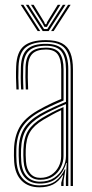

<svg xmlns="http://www.w3.org/2000/svg" viewBox="-20 -773 381 798"><path d="M273.5 0V-484.8Q273.5 -543.2 250.6 -570.9Q227.8 -598.5 170.5 -598.5Q115.8 -598.5 87.5 -576.2Q59.2 -554 57 -497Q56 -474.2 56.2 -450Q56.5 -425.8 57.8 -401.2H48.2Q46.8 -427 46.5 -451Q46.2 -475 47.2 -497.2Q49.5 -557 79.2 -581.6Q109 -606.2 170.5 -606.2Q212.8 -606.2 237.4 -593.1Q262 -580 272.6 -553Q283.2 -526 283.2 -484.8V0ZM146.5 -18Q181.2 -18 205.1 -33.9Q229 -49.8 241.6 -74.4Q254.2 -99 254.2 -124.5V-340.5Q224.2 -328.2 197.1 -315.1Q170 -302 150.8 -290.8Q108.2 -265.5 88.8 -234.4Q69.2 -203.2 67.5 -151.8Q67 -136.5 67.2 -125.9Q67.5 -115.2 68.5 -100.5Q71.5 -60.8 92 -39.4Q112.5 -18 146.5 -18ZM147.2 -25.8Q116.5 -25.8 98.8 -45.8Q81 -65.8 78.2 -101.8Q77 -117 77 -127.2Q77 -137.5 77.2 -151Q78.8 -200.8 97.1 -230Q115.5 -259.2 155.5 -283Q176.2 -295.2 198.6 -306.9Q221 -318.5 244 -328V-124.2Q244 -100.8 233.1 -78Q222.2 -55.2 200.8 -40.5Q179.2 -25.8 147.2 -25.8ZM147.5 -33.8Q174.2 -33.8 193.6 -46.6Q213 -59.5 223.6 -80.1Q234.2 -100.8 234.2 -124V-315Q214.5 -306 196.9 -296.2Q179.2 -286.5 160 -275.2Q121.2 -252 104.8 -224.2Q88.2 -196.5 87 -150.5Q86.8 -138.8 86.8 -128Q86.8 -117.2 88 -102Q90.2 -69.8 105.8 -51.8Q121.2 -33.8 147.5 -33.8ZM144.2 5.5Q98 5.5 70.5 -21.5Q43 -48.5 39 -99.2Q38 -113.8 37.9 -125.9Q37.8 -138 38.2 -153.2Q39.8 -205.2 60.9 -243.6Q82 -282 137 -314Q150.5 -321.8 165.5 -329.6Q180.5 -337.5 197.6 -345.5Q214.8 -353.5 234.5 -361.8V-484.8Q234.5 -526.2 220.1 -546.8Q205.8 -567.2 170.5 -567.2Q133 -567.2 115.2 -550Q97.5 -532.8 96 -494.8Q95.2 -475.2 95.5 -451.1Q95.8 -427 97 -401.2H87.2Q85.8 -428 85.6 -452.2Q85.5 -476.5 86.2 -495Q88 -537.8 108.1 -556.4Q128.2 -575 170.5 -575Q211.5 -575 227.9 -552.4Q244.2 -529.8 244.2 -484.8V-355.2Q214.8 -343 187.4 -330Q160 -317 141.5 -306.2Q94 -278.8 71.8 -243.4Q49.5 -208 48 -153Q47.8 -138 47.8 -126.2Q47.8 -114.5 48.8 -99.8Q52.5 -53 77.5 -27.8Q102.5 -2.5 145 -2.5Q187.5 -2.5 211.5 -21Q235.5 -39.5 249.2 -69.2H251.8L244.2 -20.8V0H234.5V-13L243 -44.8H240.8Q223.8 -18 200.4 -6.2Q177 5.5 144.2 5.5ZM253.8 0V-33L257.5 -95.8H255.2Q244.5 -58 217.5 -34Q190.5 -10 145.8 -10Q107 -10 84.4 -33.9Q61.8 -57.8 58.8 -100.2Q57.8 -115.5 57.6 -126.6Q57.5 -137.8 57.8 -152.2Q59.2 -205.8 79.8 -238.9Q100.2 -272 146.5 -298.8Q159.5 -306.2 176.2 -314.6Q193 -323 212.8 -332Q232.5 -341 254.2 -350V-484.8Q254.2 -534 235.8 -558.4Q217.2 -582.8 170.5 -582.8Q122.8 -582.8 100.6 -562.4Q78.5 -542 76.5 -495.2Q75.8 -478 75.9 -453.1Q76 -428.2 77.5 -401.2H67.8Q66.2 -427.5 66.1 -452.4Q66 -477.2 66.8 -495.5Q68.8 -546.2 93 -568.5Q117.2 -590.8 170.5 -590.8Q222 -590.8 242.9 -564.9Q263.8 -539 263.8 -484.8V0ZM66.2 -753H77L147.2 -644H136.5ZM87.5 -753H98.5L151.8 -669.5L163 -652.2H176.8L187.8 -669.5L241.2 -753H252.2L182.2 -644H157.5ZM108.8 -753H119.8L164 -681.2L167 -672.5H172.8L175.8 -681.2L220 -753H231L182.8 -675.8L175 -661.2H164.8L157.2 -675.8ZM262.8 -753H273.5L203 -644H192.5Z"/></svg>

Font: Big Shoulders Inline Text ExtraLight
Style: Regular
Weight: 250
Version: Version 2.002